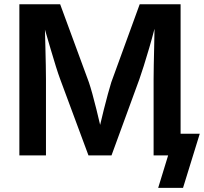

<svg xmlns="http://www.w3.org/2000/svg" viewBox="-20 -748 981 924"><path d="M73.2 0V-727.5H269.5L407.7 -352.1Q415 -330.6 424.6 -296.1Q434.1 -261.7 443.8 -222.4Q453.6 -183.1 461.9 -147Q470.2 -182.6 480 -221.9Q489.7 -261.2 499.3 -295.7Q508.8 -330.1 515.6 -352.1L652.3 -727.5H849.1V0H719.2V-367.2Q719.2 -394.5 720 -434.8Q720.7 -475.1 721.9 -520.5Q723.1 -565.9 723.6 -609.4Q711.4 -562.5 697.8 -516.1Q684.1 -469.7 671.9 -430.7Q659.7 -391.6 650.9 -367.2L516.6 0H405.8L269.5 -367.2Q260.7 -390.6 248.8 -428.7Q236.8 -466.8 223.4 -512.7Q210 -558.6 196.3 -605.5Q197.3 -564.5 198.5 -519.8Q199.7 -475.1 200.4 -435.1Q201.2 -395 201.2 -367.2V0ZM741.2 156.2 789.1 0H752V-104.5H941.4L860.8 156.2Z"/></svg>

Font: Inter SemiBold
Style: Regular
Weight: 600
Designer: Rasmus Andersson
Foundry: rsms
Version: Version 4.001;git-9221beed3